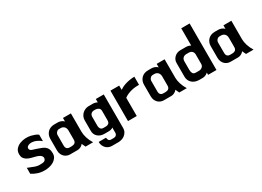

<svg xmlns="http://www.w3.org/2000/svg" viewBox="-20 -1523 3554 2601"><g transform="rotate(-30 1757.5 -222.5)"><path d="M46 -87Q94 -67 142.5 -49Q191 -31 236 -35Q250 -35 263 -36Q276 -37 287 -41.5Q298 -46 305.5 -54.5Q313 -63 316 -77Q320 -94 312.5 -107.5Q305 -121 292 -130.5Q279 -140 263 -146.5Q247 -153 235 -156Q195 -166 160.5 -175.5Q126 -185 101 -200Q76 -215 61.5 -238Q47 -261 47 -297Q47 -345 73.5 -376Q100 -407 140 -423.5Q180 -440 225.5 -442.5Q271 -445 310 -436Q339 -429 366 -419Q393 -409 416 -392V-291Q399 -305 383 -315.5Q367 -326 344 -336Q329 -343 311 -347.5Q293 -352 275 -352.5Q257 -353 239.5 -349Q222 -345 208 -334Q197 -325 194.5 -314.5Q192 -304 195 -293.5Q198 -283 206 -275Q214 -267 225 -264Q266 -251 297.5 -240.5Q329 -230 364 -216Q392 -204 409 -189Q426 -174 435 -156.5Q444 -139 447 -120Q450 -101 450 -82Q450 -43 430.5 -15Q411 13 380.5 31Q350 49 312.5 57Q275 65 239 65Q185 65 138.5 50Q92 35 46 6Z M932 -138Q932 -95 948.5 -42Q965 11 997 62H879L852 4Q834 26 810.5 37.5Q787 49 763 49H644Q623 49 600.5 41Q578 33 560 16.5Q542 0 530 -26Q518 -52 518 -88V-269Q518 -298 528 -323.5Q538 -349 556.5 -368.5Q575 -388 601.5 -399Q628 -410 662 -410H716Q723 -410 735 -408.5Q747 -407 760 -402.5Q773 -398 785.5 -390.5Q798 -383 808 -371V-427H932ZM788 -241Q788 -264 781 -280Q774 -296 763 -305.5Q752 -315 739 -319.5Q726 -324 714 -324H687Q663 -324 646 -304.5Q629 -285 629 -261V-101Q629 -93 630.5 -81.5Q632 -70 638 -60Q644 -50 655.5 -43Q667 -36 687 -36H720Q750 -36 769 -50.5Q788 -65 788 -101Z M1446 95Q1446 134 1430.5 160Q1415 186 1392.5 202.5Q1370 219 1343.5 226Q1317 233 1296 233H1193Q1172 233 1149 225Q1126 217 1107.5 200Q1089 183 1076.5 157Q1064 131 1064 96H1179Q1180 106 1182.5 116Q1185 126 1190 134Q1195 142 1204 147Q1213 152 1227 152H1270Q1293 152 1307.5 137.5Q1322 123 1322 106V19Q1313 29 1293 34.5Q1273 40 1260 40H1184Q1155 40 1130.5 31Q1106 22 1087 5.5Q1068 -11 1057.5 -34Q1047 -57 1047 -85V-253Q1047 -282 1058.5 -307.5Q1070 -333 1089.5 -351.5Q1109 -370 1135 -381Q1161 -392 1191 -392H1253Q1287 -392 1322 -374V-427H1446ZM1256 -36Q1279 -36 1297 -50Q1315 -64 1315 -102V-245Q1315 -277 1292.5 -291.5Q1270 -306 1246 -306H1225Q1195 -306 1177 -288.5Q1159 -271 1159 -239V-97Q1159 -76 1172 -56Q1185 -36 1215 -36Z M1925 -301Q1904 -301 1876 -299.5Q1848 -298 1816 -291Q1784 -284 1751 -271Q1718 -258 1687 -235V50H1550V-426H1687V-359Q1702 -370 1724 -381.5Q1746 -393 1775.5 -403Q1805 -413 1842.5 -420Q1880 -427 1925 -428Z M2398 -138Q2398 -95 2414.5 -42Q2431 11 2463 62H2345L2318 4Q2300 26 2276.5 37.5Q2253 49 2229 49H2110Q2089 49 2066.5 41Q2044 33 2026 16.5Q2008 0 1996 -26Q1984 -52 1984 -88V-269Q1984 -298 1994 -323.5Q2004 -349 2022.5 -368.5Q2041 -388 2067.5 -399Q2094 -410 2128 -410H2182Q2189 -410 2201 -408.5Q2213 -407 2226 -402.5Q2239 -398 2251.5 -390.5Q2264 -383 2274 -371V-427H2398ZM2254 -241Q2254 -264 2247 -280Q2240 -296 2229 -305.5Q2218 -315 2205 -319.5Q2192 -324 2180 -324H2153Q2129 -324 2112 -304.5Q2095 -285 2095 -261V-101Q2095 -93 2096.5 -81.5Q2098 -70 2104 -60Q2110 -50 2121.5 -43Q2133 -36 2153 -36H2186Q2216 -36 2235 -50.5Q2254 -65 2254 -101Z M2721 -427Q2749 -427 2765.5 -423Q2782 -419 2803 -408V-678H2934V50H2803V15Q2786 31 2764.5 40.5Q2743 50 2719 50H2670Q2632 50 2603 39.5Q2574 29 2554 10Q2534 -9 2523.5 -33.5Q2513 -58 2513 -87V-303Q2513 -331 2524 -353.5Q2535 -376 2553 -392.5Q2571 -409 2594.5 -418Q2618 -427 2643 -427ZM2726 -59Q2751 -59 2773.5 -76.5Q2796 -94 2796 -126V-276Q2796 -300 2778.5 -320.5Q2761 -341 2723 -341H2688Q2657 -341 2636.5 -322Q2616 -303 2616 -267V-135Q2616 -104 2628 -81.5Q2640 -59 2678 -59Z M3442 -138Q3442 -95 3458.5 -42Q3475 11 3507 62H3389L3362 4Q3344 26 3320.5 37.5Q3297 49 3273 49H3154Q3133 49 3110.5 41Q3088 33 3070 16.5Q3052 0 3040 -26Q3028 -52 3028 -88V-269Q3028 -298 3038 -323.5Q3048 -349 3066.5 -368.5Q3085 -388 3111.5 -399Q3138 -410 3172 -410H3226Q3233 -410 3245 -408.5Q3257 -407 3270 -402.5Q3283 -398 3295.5 -390.5Q3308 -383 3318 -371V-427H3442ZM3298 -241Q3298 -264 3291 -280Q3284 -296 3273 -305.5Q3262 -315 3249 -319.5Q3236 -324 3224 -324H3197Q3173 -324 3156 -304.5Q3139 -285 3139 -261V-101Q3139 -93 3140.5 -81.5Q3142 -70 3148 -60Q3154 -50 3165.5 -43Q3177 -36 3197 -36H3230Q3260 -36 3279 -50.5Q3298 -65 3298 -101Z"/></g></svg>

Font: BM HANNA Pro
Style: Regular
Weight: 400
Designer: Woowa Brothers : Cheoljun Lim; Soyoung Lee; & Sandoll : Jooyeon Kang;
Foundry: Sandoll Communications Inc.
Version: Version 1.000;PS 1;hotconv 16.6.51;makeotf.lib2.5.65220